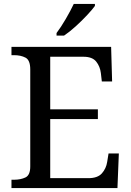

<svg xmlns="http://www.w3.org/2000/svg" viewBox="-20 -951 663 971"><path d="M38 0V-42H51Q84 -42 108.5 -53.5Q133 -65 133 -109V-600Q133 -647 109 -659.5Q85 -672 51 -672H38V-714H542L547 -539H495L490 -582Q486 -615 466.5 -639.5Q447 -664 402 -664H234V-398H475V-349H234V-50H427Q474 -50 495.5 -74.5Q517 -99 522 -132L529 -175H581L574 0ZM266 -784Q288 -813 312.5 -855Q337 -897 353 -931H460V-921Q448 -904 421 -875Q394 -846 362.5 -817.5Q331 -789 304 -771H266Z"/></svg>

Font: Noto Serif Grantha
Style: Regular
Weight: 400
Designer: Monotype Design Team
Foundry: Monotype Imaging Inc.
Version: Version 2.004; ttfautohint (v1.8.4.7-5d5b)